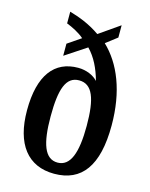

<svg xmlns="http://www.w3.org/2000/svg" viewBox="-116 -837 721 921"><g transform="rotate(15 244.5 -376.0)"><path d="M243 10C379 10 450 -84 450 -285C450 -455 398 -580 316 -658L372 -701V-762L270 -691C217 -728 165 -747 117 -761V-703C145 -692 180 -675 205 -653L139 -608V-548L245 -618C282 -580 306 -530 322 -472C301 -495 265 -511 224 -511C107 -511 39 -426 39 -251C39 -83 112 10 243 10ZM245 -46C181 -46 156 -117 156 -252C156 -388 179 -454 244 -454C310 -454 335 -388 335 -252C335 -117 308 -46 245 -46Z"/></g></svg>

Font: Noto Serif Lao ExtraCondensed SemiBold
Style: Regular
Weight: 600
Width: 2
Designer: Monotype Design Team
Foundry: Monotype Imaging Inc.
Version: Version 2.003